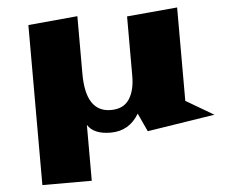

<svg xmlns="http://www.w3.org/2000/svg" viewBox="-53 -608 1049 883"><g transform="rotate(-5 471.5 -167.0)"><path d="M107.4 212.9V-525.9L335.4 -546.9V-281.2Q335.4 -103.5 451.7 -103.5Q509.8 -103.5 536.4 -143.6Q563 -183.6 563 -250.5V-525.9L795.9 -546.9V-115.7L923.8 -40.5L611.8 8.3L572.8 -76.2Q527.3 0 441.9 0Q363.8 0 335.4 -44.9V212.9Z"/></g></svg>

Font: Goblin
Style: Regular
Weight: 400
Designer: Riccardo De Franceschi
Foundry: Sorkin Type Co.
Version: Version 1.001